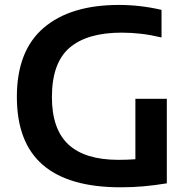

<svg xmlns="http://www.w3.org/2000/svg" viewBox="-20 -770 788 797"><path d="M481 7.5Q265.5 7.5 157.8 -85.5Q50 -178.5 50 -368Q50 -559 161 -654.2Q272 -749.5 474 -749.5Q563 -749.5 650.5 -729V-614.5Q606.5 -625 565.8 -629.8Q525 -634.5 485 -634.5Q342 -634.5 268.8 -571.8Q195.5 -509 195.5 -366.5Q195.5 -234 264 -170.2Q332.5 -106.5 472 -106.5Q507.5 -106.5 542 -109V-360H672.5V-9Q621 -0.5 575 3.5Q529 7.5 481 7.5Z"/></svg>

Font: Encode Sans SmExp SmBold
Style: Regular
Weight: 600
Width: 6
Designer: Multiple Designers
Foundry: Impallari Type
Version: Version 3.002; ttfautohint (v1.8.3) -l 8 -r 50 -G 200 -x 14 